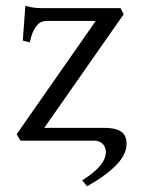

<svg xmlns="http://www.w3.org/2000/svg" viewBox="-20 -482 482 658"><path d="M337.9 -43.9Q375.5 -43.9 395 -31Q414.6 -18.1 413.6 14.2Q413.1 28.8 406 44.9Q398.9 61 383.1 78.6Q367.2 96.2 341.6 115.7Q315.9 135.3 278.3 156.2L261.7 136.2Q287.1 120.1 303 106.2Q318.8 92.3 327.4 80.6Q335.9 68.8 339.1 59.1Q342.3 49.3 342.8 42Q343.3 35.2 341.3 27.8Q339.4 20.5 334.5 14.2Q329.6 7.8 321.5 3.9Q313.5 0 301.8 0H49.8L37.1 -22L308.1 -410.2H139.2Q131.3 -410.2 123.3 -407.2Q115.2 -404.3 107.7 -396.2Q100.1 -388.2 93.5 -373.8Q86.9 -359.4 82 -336.9L58.1 -342.8L66.9 -461.9Q77.6 -459 86.4 -457.3Q95.2 -455.6 104.7 -454.8Q114.3 -454.1 125.5 -454.1Q137.2 -454.1 152.8 -454.1H393.1L403.8 -433.1L131.8 -43.9Z"/></svg>

Font: Gentium
Style: Regular
Weight: 400
Designer: J. Victor Gaultney
Version: Version 1.03; 2011; OFL 1.1 release